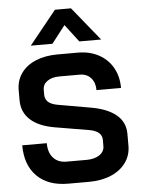

<svg xmlns="http://www.w3.org/2000/svg" viewBox="-62 -1003 781 1060"><g transform="rotate(-5 328.0 -473.5)"><path d="M38 -225H174Q174 -173 200.5 -143.5Q227 -114 274 -114H385Q429 -114 456.5 -132.5Q484 -151 484 -182V-216Q484 -265 412 -277L228 -308Q138 -323 91.5 -365.5Q45 -408 45 -474V-530Q45 -583 73.5 -623.5Q102 -664 154.5 -686Q207 -708 276 -708H389Q454 -708 504 -681Q554 -654 581.5 -605.5Q609 -557 609 -493H473Q473 -535 450 -560.5Q427 -586 389 -586H276Q234 -586 208.5 -568Q183 -550 183 -520V-493Q183 -443 252 -431L435 -399Q526 -383 574 -342.5Q622 -302 622 -238V-172Q622 -119 592.5 -78Q563 -37 510 -14.5Q457 8 387 8H272Q162 8 100 -53.5Q38 -115 38 -225ZM283 -955H372L523 -769H402L328 -866L253 -769H133Z"/></g></svg>

Font: Stavian Bold
Style: Bold
Weight: 700
Version: Version 1.000; ttfautohint (v1.6)